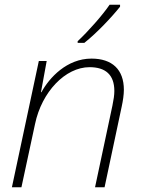

<svg xmlns="http://www.w3.org/2000/svg" viewBox="-20 -786 598 806"><path d="M306 -613V-606H334C387 -648 450 -715 484 -758V-766H440C411 -723 349 -653 306 -613ZM30 0H70L127 -265C155 -400 254 -504 356 -504C422 -504 460 -473 460 -404C460 -387 457 -367 452 -343L379 0H419L491 -339C496 -362 500 -388 500 -409C500 -494 451 -540 364 -540C261 -540 187 -460 154 -399H152L176 -530H143Z"/></svg>

Font: Noto Sans ExtraLight
Style: Italic
Weight: 200
Italic angle: -12°
Designer: Monotype Design Team
Foundry: Monotype Imaging Inc.
Version: Version 2.013